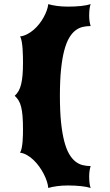

<svg xmlns="http://www.w3.org/2000/svg" viewBox="-20 -826 539 942"><path d="M78.1 -77.1Q83.5 -84.5 86.4 -99.4Q89.4 -114.3 90.8 -131.3Q92.3 -148.4 92.5 -164.8Q92.8 -181.2 92.8 -191.9Q92.8 -230 90.6 -256.3Q88.4 -282.7 83.7 -301.5Q79.1 -320.3 71.3 -333Q63.5 -345.7 52.2 -356Q63.5 -366.2 71.3 -379.9Q79.1 -393.6 83.7 -412.8Q88.4 -432.1 90.6 -457.8Q92.8 -483.4 92.8 -517.6Q92.8 -529.8 92.5 -548.8Q92.3 -567.9 90.8 -587.2Q89.4 -606.4 86.4 -623Q83.5 -639.6 78.1 -647Q96.2 -649.4 113.3 -658.2Q130.4 -667 145.3 -679.9Q160.2 -692.9 172.6 -708.7Q185.1 -724.6 194.3 -741.5Q203.6 -758.3 209.5 -774.9Q215.3 -791.5 216.8 -805.7Q234.9 -800.3 259.5 -796.9Q284.2 -793.5 314 -793.5Q348.1 -793.5 377.4 -796.6Q406.7 -799.8 424.8 -805.7Q421.4 -797.4 419.4 -782.2Q417.5 -767.1 417.5 -749.5Q417.5 -732.4 419.7 -719.7Q421.9 -707 424.8 -698.2Q404.8 -698.2 385.7 -693.8Q366.7 -689.5 349.9 -676.5Q333 -663.6 319.1 -639.9Q305.2 -616.2 295.2 -578.4Q285.2 -540.5 279.5 -485.8Q273.9 -431.2 273.9 -356Q273.9 -280.8 279.5 -226.1Q285.2 -171.4 295.2 -133.1Q305.2 -94.7 319.1 -70.8Q333 -46.9 349.9 -33.7Q366.7 -20.5 385.7 -15.9Q404.8 -11.2 424.8 -11.2Q421.9 -2.4 419.7 10.3Q417.5 22.9 417.5 40Q417.5 57.6 419.4 72.8Q421.4 87.9 424.8 96.2Q406.7 90.3 377.4 87.2Q348.1 84 314 84Q284.2 84 259.5 87.4Q234.9 90.8 216.8 96.2Q215.8 82 210.2 64.5Q204.6 46.9 195.1 28.3Q185.5 9.8 172.9 -8.1Q160.2 -25.9 145 -40.5Q129.9 -55.2 112.8 -64.9Q95.7 -74.7 78.1 -77.1Z"/></svg>

Font: Arbutus
Style: Regular
Weight: 400
Designer: Karolina Lach
Foundry: Sorkin Type Co.
Version: Version 1.003